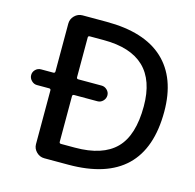

<svg xmlns="http://www.w3.org/2000/svg" viewBox="-106 -839 963 948"><g transform="rotate(15 375.5 -365.0)"><path d="M253.9 -331.1V-98.6Q253.9 -89.8 262.7 -89.8H334Q474.6 -89.8 542 -157.7Q609.4 -225.6 609.4 -375Q609.4 -639.6 334 -639.6H262.7Q253.9 -639.6 253.9 -631.8V-428.7Q253.9 -419.9 262.7 -419.9H381.8Q397.5 -419.9 409.7 -408.2Q421.9 -396.5 421.9 -380.4Q421.9 -364.3 410.2 -352.1Q398.4 -339.8 381.8 -339.8H262.7Q253.9 -339.8 253.9 -331.1ZM72.3 -339.8Q56.6 -339.8 44.4 -352.1Q32.2 -364.3 32.2 -380.4Q32.2 -396.5 43.9 -408.2Q55.7 -419.9 72.3 -419.9H134.8Q143.6 -419.9 143.6 -428.7V-672.9Q143.6 -696.3 160.6 -713.4Q177.7 -730.5 201.2 -730.5H324.2Q517.6 -730.5 615.7 -639.2Q713.9 -547.9 713.9 -375Q713.9 0 324.2 0H201.2Q177.7 0 160.6 -17.1Q143.6 -34.2 143.6 -56.6V-331.1Q143.6 -339.8 134.8 -339.8Z"/></g></svg>

Font: Rounded Mgen+ 2p medium
Style: Regular
Weight: 500
Designer: [Source Han Sans]
Ryoko NISHIZUKA  (kana & ideographs); Paul D. Hunt (Latin, Greek & Cyrillic); Wenlong ZHANG  (bopomofo
Version: Version 1.059.20150602